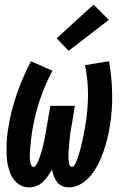

<svg xmlns="http://www.w3.org/2000/svg" viewBox="-20 -803 540 831"><path d="M106 8Q86 8 69 -1Q52 -10 40.5 -25Q29 -40 22.5 -58Q16 -76 12.5 -95Q9 -114 8.5 -134Q8 -154 8.5 -174Q9 -194 11 -214.5Q13 -235 17 -255Q22 -291 32 -327.5Q42 -364 54 -399.5Q66 -435 81.5 -470Q97 -505 114 -538L207 -497Q191 -467 177.5 -435.5Q164 -404 153 -372Q142 -340 134 -306.5Q126 -273 120 -240Q119 -233 118 -226Q117 -219 116 -212Q115 -205 114.5 -198Q114 -191 113 -184Q112 -177 111.5 -170Q111 -163 110.5 -156Q110 -149 109.5 -142Q109 -135 109 -128.5Q109 -122 109.5 -115Q110 -108 111 -101.5Q112 -95 115 -88Q118 -81 125 -81Q131 -81 135 -87Q139 -93 142 -98.5Q145 -104 147 -110Q149 -116 151.5 -122Q154 -128 155.5 -134Q157 -140 159 -145.5Q161 -151 162.5 -157Q164 -163 165.5 -169Q167 -175 168.5 -181Q170 -187 171 -193Q172 -199 173.5 -205Q175 -211 176 -217Q177 -223 178 -229Q179 -235 180 -241Q181 -247 182 -253Q183 -259 184 -265L198 -345H304L291 -265Q290 -258 288.5 -251Q287 -244 286 -237.5Q285 -231 284 -224Q283 -217 282.5 -210Q282 -203 281 -196Q280 -189 279.5 -182.5Q279 -176 278.5 -169Q278 -162 277.5 -155Q277 -148 276.5 -141.5Q276 -135 276 -128Q276 -121 276.5 -114.5Q277 -108 278 -101.5Q279 -95 281.5 -88Q284 -81 291 -81Q297 -81 301 -87Q305 -93 308 -98.5Q311 -104 313 -110Q315 -116 317 -122Q319 -128 321 -134Q323 -140 324.5 -145.5Q326 -151 327.5 -157Q329 -163 330.5 -169Q332 -175 333.5 -181Q335 -187 336.5 -193Q338 -199 339 -205Q340 -211 341.5 -217Q343 -223 344 -229Q345 -235 346 -241Q347 -247 348 -253Q349 -259 350 -264Q361 -330 361 -394Q361 -458 348 -521L452 -538Q464 -468 465.5 -397.5Q467 -327 455 -255Q451 -228 444 -201Q437 -174 428 -147.5Q419 -121 406 -95Q393 -69 375 -46Q357 -23 331.5 -7.5Q306 8 278 8Q263 8 249 2Q235 -4 226.5 -15.5Q218 -27 213 -41Q208 -55 205 -69Q197 -55 187.5 -41Q178 -27 165.5 -15.5Q153 -4 137.5 2Q122 8 106 8ZM277 -583 225 -637 385 -783 451 -717Z"/></svg>

Font: Iosevka Slab Extrabold Oblique
Style: Regular
Weight: 800
Italic angle: -9°
Monospace: yes
Designer: Belleve Invis
Foundry: Belleve Invis
Version: Version 11.1.1; ttfautohint (v1.8.3)